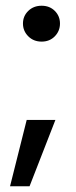

<svg xmlns="http://www.w3.org/2000/svg" viewBox="-20 -526 266 669"><path d="M125 -381Q97 -381 78.5 -399.5Q60 -418 60 -444Q60 -470 78.5 -488Q97 -506 125 -506Q153 -506 171 -488Q189 -470 189 -444Q189 -418 171 -399.5Q153 -381 125 -381ZM15 123 73 -108H173L83 123Z"/></svg>

Font: DM Sans 9pt 36pt Medium
Style: Regular
Weight: 500
Version: Version 4.004;gftools[0.9.30]